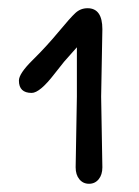

<svg xmlns="http://www.w3.org/2000/svg" viewBox="-20 -785 337 467"><path d="M226 -550 229 -378Q229 -360 220 -349Q211 -338 196.5 -338Q182 -338 173 -349Q164 -360 164 -378Q164 -378 167 -550V-670L136 -635Q132 -630 113 -606Q77 -559 57 -559Q26 -559 26 -589Q26 -606 59.5 -639Q93 -672 122 -707Q151 -742 163.5 -753.5Q176 -765 193 -765Q229 -765 229 -714Z"/></svg>

Font: Delius
Style: Regular
Weight: 400
Designer: Natalia Raices
Foundry: Natalia Raices
Version: Version 1.001